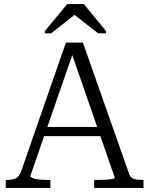

<svg xmlns="http://www.w3.org/2000/svg" viewBox="-20 -918 729 938"><path d="M182 -298H487V-253H178ZM322 -681 337 -660 128 -58Q128 -53 140 -48Q152 -43 171 -41Q190 -39 210 -39H226V0H8V-39H13Q41 -39 57.5 -47Q74 -55 84 -83L302 -710H385L611 -68Q619 -48 635 -43.5Q651 -39 676 -39H681V0H440V-39H457Q476 -39 495.5 -40Q515 -41 528 -43.5Q541 -46 541 -49ZM390 -898H308L199 -766V-755H230L355 -854H333L460 -755H498V-766Z"/></svg>

Font: Roboto Serif 36pt Light
Style: Regular
Weight: 300
Designer: Greg Gazdowicz
Foundry: Commercial Type
Version: Version 1.008